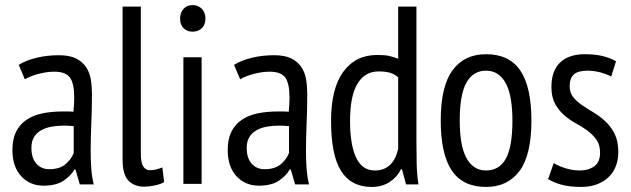

<svg xmlns="http://www.w3.org/2000/svg" viewBox="-20 -726 2493 758"><path d="M54 -470Q83 -488 124.5 -498Q166 -508 212 -508Q254 -508 279.5 -495.5Q305 -483 319.5 -461.5Q334 -440 338.5 -412.5Q343 -385 343 -355Q343 -295 340.5 -238Q338 -181 338 -130Q338 -92 340.5 -59.5Q343 -27 350 2H295L278 -57H274Q259 -31 230 -12Q201 7 152 7Q98 7 63.5 -30.5Q29 -68 29 -134Q29 -177 43.5 -206Q58 -235 84.5 -253Q111 -271 147.5 -278.5Q184 -286 229 -286Q239 -286 249 -286Q259 -286 270 -285Q273 -316 273 -340Q273 -397 256 -420Q239 -443 194 -443Q166 -443 133 -434.5Q100 -426 78 -413ZM271 -228Q261 -229 251 -229.5Q241 -230 231 -230Q207 -230 184 -226Q161 -222 143 -212Q125 -202 114.5 -185Q104 -168 104 -142Q104 -102 123.5 -80Q143 -58 174 -58Q216 -58 239 -78Q262 -98 271 -122Z M536 -119Q536 -84 545.5 -69Q555 -54 572 -54Q593 -54 621 -65L628 -7Q615 1 591.5 6Q568 11 549 11Q511 11 487.5 -12.5Q464 -36 464 -95V-700H536Z M704 -500H776V0H704ZM691 -652Q691 -676 704.5 -691Q718 -706 740 -706Q762 -706 776.5 -691.5Q791 -677 791 -652Q791 -628 776.5 -614.5Q762 -601 740 -601Q718 -601 704.5 -615Q691 -629 691 -652Z M904 -470Q933 -488 974.5 -498Q1016 -508 1062 -508Q1104 -508 1129.5 -495.5Q1155 -483 1169.5 -461.5Q1184 -440 1188.5 -412.5Q1193 -385 1193 -355Q1193 -295 1190.5 -238Q1188 -181 1188 -130Q1188 -92 1190.5 -59.5Q1193 -27 1200 2H1145L1128 -57H1124Q1109 -31 1080 -12Q1051 7 1002 7Q948 7 913.5 -30.5Q879 -68 879 -134Q879 -177 893.5 -206Q908 -235 934.5 -253Q961 -271 997.5 -278.5Q1034 -286 1079 -286Q1089 -286 1099 -286Q1109 -286 1120 -285Q1123 -316 1123 -340Q1123 -397 1106 -420Q1089 -443 1044 -443Q1016 -443 983 -434.5Q950 -426 928 -413ZM1121 -228Q1111 -229 1101 -229.5Q1091 -230 1081 -230Q1057 -230 1034 -226Q1011 -222 993 -212Q975 -202 964.5 -185Q954 -168 954 -142Q954 -102 973.5 -80Q993 -58 1024 -58Q1066 -58 1089 -78Q1112 -98 1121 -122Z M1624 -172Q1624 -121 1625 -79.5Q1626 -38 1632 2H1583L1567 -58H1563Q1549 -28 1519 -8Q1489 12 1447 12Q1366 12 1326.5 -51Q1287 -114 1287 -249Q1287 -377 1335.5 -443Q1384 -509 1469 -509Q1498 -509 1515 -505.5Q1532 -502 1552 -494V-700H1624ZM1552 -421Q1538 -433 1520.5 -438.5Q1503 -444 1474 -444Q1421 -444 1391.5 -396Q1362 -348 1362 -248Q1362 -204 1367.5 -168.5Q1373 -133 1384.5 -107Q1396 -81 1414.5 -67Q1433 -53 1460 -53Q1532 -53 1552 -138Z M1720 -250Q1720 -385 1766.5 -448.5Q1813 -512 1899 -512Q1991 -512 2034.5 -447Q2078 -382 2078 -250Q2078 -114 2031 -51Q1984 12 1899 12Q1807 12 1763.5 -53Q1720 -118 1720 -250ZM1795 -250Q1795 -206 1800.5 -170Q1806 -134 1818.5 -108Q1831 -82 1851 -67.5Q1871 -53 1899 -53Q1951 -53 1977 -99.5Q2003 -146 2003 -250Q2003 -293 1997.5 -329.5Q1992 -366 1979.5 -392Q1967 -418 1947 -432.5Q1927 -447 1899 -447Q1848 -447 1821.5 -400Q1795 -353 1795 -250Z M2166 -82Q2186 -70 2213.5 -61.5Q2241 -53 2270 -53Q2303 -53 2326 -69.5Q2349 -86 2349 -123Q2349 -154 2335 -174Q2321 -194 2299.5 -210Q2278 -226 2253 -239.5Q2228 -253 2206.5 -272Q2185 -291 2171 -317Q2157 -343 2157 -383Q2157 -447 2191.5 -479.5Q2226 -512 2289 -512Q2330 -512 2360 -504.5Q2390 -497 2412 -484L2393 -424Q2374 -434 2349 -440.5Q2324 -447 2298 -447Q2262 -447 2245.5 -432Q2229 -417 2229 -385Q2229 -360 2243 -342.5Q2257 -325 2278.5 -310.5Q2300 -296 2325 -281Q2350 -266 2371.5 -245.5Q2393 -225 2407 -196.5Q2421 -168 2421 -125Q2421 -97 2412 -72Q2403 -47 2384.5 -28.5Q2366 -10 2338.5 1Q2311 12 2274 12Q2230 12 2198 3.5Q2166 -5 2144 -19Z"/></svg>

Font: PT Sans Narrow
Style: Regular
Weight: 400
Width: 3
Designer: A.Korolkova, O.Umpeleva, V.Yefimov
Foundry: ParaType Ltd
Version: Version 2.003W OFL